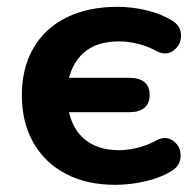

<svg xmlns="http://www.w3.org/2000/svg" viewBox="-20 -520 560 551"><path d="M42.7 -247Q42.7 -324.6 75.9 -381.9Q109 -439.2 170.9 -469.8Q232.9 -500.4 317.3 -500.4Q358.5 -500.4 399.8 -490.6Q441 -480.7 470 -463.3Q498.7 -447.7 499.5 -419.9Q500.2 -392 478.8 -375.6Q457.3 -359.3 430.6 -372.7Q405.3 -386.8 376.8 -394Q348.3 -401.2 321.6 -401.2Q256.3 -401.2 219.5 -368Q182.7 -334.8 173.7 -274.9L148 -296.7H351.9Q379.9 -296.7 394.6 -284.1Q409.4 -271.5 409.4 -247.4Q409.4 -223.4 394.6 -210.7Q379.9 -198.1 351.9 -198.1H148L173.7 -225.3Q180.3 -158.9 218.6 -124Q256.9 -89 321.6 -89Q347.1 -89 375.8 -96.2Q404.5 -103.4 429.8 -117.6Q456.9 -131.4 478.2 -115.1Q499.4 -98.8 498.3 -70.7Q497.1 -42.5 468.5 -26.9Q439 -9.3 396.4 0.5Q353.7 10.4 310.5 10.4Q229.3 10.4 169 -21.1Q108.8 -52.6 75.8 -110.6Q42.7 -168.6 42.7 -247Z"/></svg>

Font: SN Pro Thin
Style: Regular
Weight: 200
Designer: Tobias Whetton
Foundry: Supernotes
Version: Version 1.003;Glyphs 3.3 (3324)